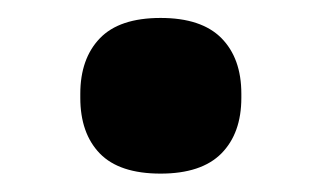

<svg xmlns="http://www.w3.org/2000/svg" viewBox="-20 -688 358 214"><path d="M159 -494.5Q204.5 -494.5 226.8 -517Q249 -539.5 249 -579V-583.5Q249 -623 226.8 -645.5Q204.5 -668 159 -668Q113 -668 91.2 -645.2Q69.5 -622.5 69.5 -583.5V-579Q69.5 -539.5 91.2 -517Q113 -494.5 159 -494.5Z"/></svg>

Font: Anek Devanagari
Style: Bold
Weight: 700
Designer: Kailash Malviya (Devanagari) & Yesha Goshar (Latin)
Foundry: Ek Type
Version: Version 1.003